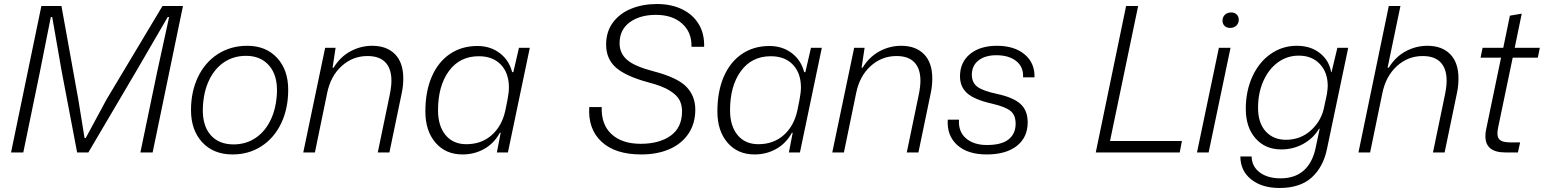

<svg xmlns="http://www.w3.org/2000/svg" viewBox="-20 -759 7687 956"><path d="M186 -729H286L370 -263L401 -72H407L510 -263L789 -729H891L740 0H679L761 -394L822 -674H815L665 -416L420 0H364L286 -410L240 -674H233L177 -393L96 0H35Z M931 -211Q931 -303 966 -376Q1001 -449 1065 -490Q1129 -531 1211 -531Q1304 -531 1359.5 -471Q1415 -411 1415 -312Q1415 -218 1380 -145Q1345 -72 1282 -31Q1219 10 1138 10Q1043 10 987 -50.5Q931 -111 931 -211ZM1359 -299Q1362 -384 1320 -432.5Q1278 -481 1205 -481Q1143 -481 1095.5 -449Q1048 -417 1020.5 -358.5Q993 -300 990 -222Q987 -135 1028 -87.5Q1069 -40 1143 -40Q1205 -40 1253 -72.5Q1301 -105 1328.5 -163.5Q1356 -222 1359 -299Z M1599 -521H1651L1636 -422H1641Q1674 -476 1725 -503.5Q1776 -531 1833 -531Q1906 -531 1947 -489Q1988 -447 1988 -368Q1988 -330 1980 -294L1919 0H1861L1921 -289Q1929 -329 1929 -357Q1929 -417 1899 -448.5Q1869 -480 1810 -480Q1736 -480 1681 -430Q1626 -380 1609 -296L1548 0H1490Z M2098 -204Q2098 -304 2130 -377.5Q2162 -451 2220.5 -490.5Q2279 -530 2357 -530Q2422 -530 2468.5 -494.5Q2515 -459 2530 -400H2536L2564 -521H2618L2509 0H2454L2473 -98H2469Q2440 -45 2391 -17.5Q2342 10 2283 10Q2199 10 2148.5 -48.5Q2098 -107 2098 -204ZM2496 -208 2507 -263Q2514 -300 2514 -323Q2514 -395 2474 -437Q2434 -479 2364 -479Q2269 -479 2215 -405Q2161 -331 2161 -210Q2161 -132 2198.5 -86.5Q2236 -41 2302 -41Q2377 -41 2428 -86Q2479 -131 2496 -208Z M2914 -226H2976Q2973 -139 3025 -91Q3077 -43 3170 -43Q3263 -43 3319.5 -83.5Q3376 -124 3376 -205Q3376 -236 3363.5 -260.5Q3351 -285 3314.5 -308Q3278 -331 3208 -349Q3097 -379 3047.5 -422Q2998 -465 2998 -537Q2998 -601 3031.5 -646.5Q3065 -692 3122.5 -715.5Q3180 -739 3251 -739Q3322 -739 3376 -713Q3430 -687 3459 -639Q3488 -591 3486 -526H3423Q3425 -598 3376.5 -641.5Q3328 -685 3246 -685Q3166 -685 3115.5 -648Q3065 -611 3065 -544Q3065 -493 3103 -460.5Q3141 -428 3234 -404Q3353 -373 3397.5 -327Q3442 -281 3442 -213Q3442 -144 3408 -93.5Q3374 -43 3313.5 -16.5Q3253 10 3173 10Q3043 10 2975 -53.5Q2907 -117 2914 -226Z M3552 -204Q3552 -304 3584 -377.5Q3616 -451 3674.5 -490.5Q3733 -530 3811 -530Q3876 -530 3922.5 -494.5Q3969 -459 3984 -400H3990L4018 -521H4072L3963 0H3908L3927 -98H3923Q3894 -45 3845 -17.5Q3796 10 3737 10Q3653 10 3602.5 -48.5Q3552 -107 3552 -204ZM3950 -208 3961 -263Q3968 -300 3968 -323Q3968 -395 3928 -437Q3888 -479 3818 -479Q3723 -479 3669 -405Q3615 -331 3615 -210Q3615 -132 3652.5 -86.5Q3690 -41 3756 -41Q3831 -41 3882 -86Q3933 -131 3950 -208Z M4233 -521H4285L4270 -422H4275Q4308 -476 4359 -503.5Q4410 -531 4467 -531Q4540 -531 4581 -489Q4622 -447 4622 -368Q4622 -330 4614 -294L4553 0H4495L4555 -289Q4563 -329 4563 -357Q4563 -417 4533 -448.5Q4503 -480 4444 -480Q4370 -480 4315 -430Q4260 -380 4243 -296L4182 0H4124Z M4699 -163H4755Q4751 -104 4789.5 -70.5Q4828 -37 4894 -37Q4967 -37 5002 -65Q5037 -93 5037 -143Q5037 -187 5010.5 -207.5Q4984 -228 4919 -243Q4831 -263 4795.5 -295Q4760 -327 4760 -379Q4760 -449 4810 -490Q4860 -531 4944 -531Q5031 -531 5082 -488Q5133 -445 5131 -374H5074Q5077 -425 5040.5 -454.5Q5004 -484 4941 -484Q4885 -484 4852 -458Q4819 -432 4819 -387Q4819 -347 4847 -326.5Q4875 -306 4946 -291Q5025 -274 5061 -241.5Q5097 -209 5097 -150Q5097 -75 5043 -32.5Q4989 10 4893 10Q4798 10 4746 -37Q4694 -84 4699 -163Z M5587 -729H5647L5507 -57H5865L5854 0H5436Z M6049 -521H6107L5998 0H5940ZM6067 -656Q6067 -674 6079 -685.5Q6091 -697 6110 -697Q6127 -697 6137.5 -687Q6148 -677 6148 -661Q6148 -643 6136 -631.5Q6124 -620 6105 -620Q6088 -620 6077.5 -630Q6067 -640 6067 -656Z M6156 20H6212Q6213 70 6252.5 99.5Q6292 129 6356 129Q6428 129 6472 89.5Q6516 50 6531 -24L6551 -118H6548Q6519 -70 6469 -42.5Q6419 -15 6360 -15Q6280 -15 6231.5 -70Q6183 -125 6183 -217Q6183 -306 6216 -378Q6249 -450 6307 -490.5Q6365 -531 6437 -531Q6506 -531 6552 -494.5Q6598 -458 6608 -400H6610L6639 -521H6693L6588 -21Q6570 71 6512 124Q6454 177 6351 177Q6263 177 6209.5 134Q6156 91 6156 20ZM6574 -230 6587 -291Q6591 -319 6591 -331Q6591 -399 6551.5 -440.5Q6512 -482 6447 -482Q6389 -482 6343 -448.5Q6297 -415 6270.5 -355.5Q6244 -296 6244 -222Q6244 -147 6282 -105Q6320 -63 6383 -63Q6456 -63 6508.5 -111Q6561 -159 6574 -230Z M6895 -729H6953L6889 -422H6895Q6928 -476 6979 -503.5Q7030 -531 7087 -531Q7160 -531 7201 -489Q7242 -447 7242 -368Q7242 -330 7234 -294L7173 0H7115L7175 -289Q7183 -329 7183 -357Q7183 -417 7153 -448.5Q7123 -480 7064 -480Q6990 -480 6935 -429.5Q6880 -379 6863 -295L6802 0H6744Z M7376 -81Q7376 -99 7380 -116L7454 -472H7352L7362 -521H7465L7498 -681L7557 -691L7522 -521H7647L7637 -472H7512L7439 -122Q7436 -106 7436 -95Q7436 -69 7452 -59.5Q7468 -50 7501 -50H7549L7538 0H7475Q7376 0 7376 -81Z"/></svg>

Font: Mona Sans Light
Style: Italic
Weight: 300
Italic angle: -11.7°
Designer: Deni Anggara
Foundry: GitHub
Version: Version 2.000